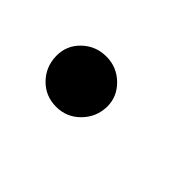

<svg xmlns="http://www.w3.org/2000/svg" viewBox="-32 -228 341 341"><g transform="rotate(45 138.0 -58.0)"><path d="M102.3 5.7Q75.3 5.7 57.2 -12.8Q39.1 -31.2 38.4 -58.2Q38 -84.5 56.8 -102.6Q75.6 -120.7 102.3 -120.7Q128.6 -120.7 147.5 -102.3Q166.5 -83.8 166.2 -58.2Q165.5 -31.6 147 -13Q128.6 5.7 102.3 5.7Z"/></g></svg>

Font: Karasuma Gothic
Style: Italic
Weight: 400
Italic angle: -9.39999°
Designer: Rasmus Andersson / Ryoko Nishizuka
Foundry: Genbu
Version: Version 1.00